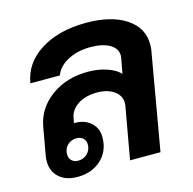

<svg xmlns="http://www.w3.org/2000/svg" viewBox="-91 -678 783 780"><g transform="rotate(-15 300.0 -288.0)"><path d="M566 -435Q566 -417 564 -408L493 0H365L404 -219Q405 -223 405 -231Q405 -262 377.5 -281.5Q350 -301 306 -301Q259 -301 226.5 -280.5Q194 -260 188 -226L184 -205H188Q229 -205 255 -181.5Q281 -158 281 -120Q281 -62 242 -26Q203 10 142 10Q94 10 65.5 -15.5Q37 -41 37 -83Q37 -99 39 -107L60 -225Q74 -299 138 -345.5Q202 -392 293 -392Q335 -392 372 -379.5Q409 -367 426 -347L438 -411Q439 -415 439 -421Q439 -451 409 -468.5Q379 -486 328 -486Q274 -486 233 -464.5Q192 -443 179 -407H55Q68 -489 144.5 -537.5Q221 -586 337 -586Q442 -586 504 -545Q566 -504 566 -435ZM178 -143Q155 -143 139.5 -128Q124 -113 124 -89Q124 -73 134.5 -63Q145 -53 162 -53Q185 -53 200.5 -68.5Q216 -84 216 -107Q216 -123 205.5 -133Q195 -143 178 -143Z"/></g></svg>

Font: Sarabun
Style: Bold Italic
Weight: 700
Italic angle: -10°
Designer: Suppakit Chalermlarp | Katatrad Co.,Ltd.
Foundry: Cadson Demak Co.,Ltd.
Version: Version 1.000; ttfautohint (v1.6)